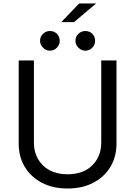

<svg xmlns="http://www.w3.org/2000/svg" viewBox="-20 -1077 781 1110"><path d="M407.7 -948.9H333.8L437.5 -1056.8H535.5ZM268.5 -784.1Q246.1 -784.1 228.9 -801.3Q211.6 -818.5 211.6 -840.9Q211.6 -865.4 228.9 -881.6Q246.1 -897.7 268.5 -897.7Q293 -897.7 309.1 -881.6Q325.3 -865.4 325.3 -840.9Q325.3 -818.5 309.1 -801.3Q293 -784.1 268.5 -784.1ZM473 -784.1Q450.6 -784.1 433.4 -801.3Q416.2 -818.5 416.2 -840.9Q416.2 -865.4 433.4 -881.6Q450.6 -897.7 473 -897.7Q497.5 -897.7 513.7 -881.6Q529.8 -865.4 529.8 -840.9Q529.8 -818.5 513.7 -801.3Q497.5 -784.1 473 -784.1ZM370.7 12.8Q285.2 12.8 221.6 -20.8Q158 -54.3 123 -112.7Q88.1 -171.2 88.1 -245.7V-727.3H176.1V-252.8Q176.1 -172.9 228 -121.3Q279.8 -69.6 370.7 -69.6Q462 -69.6 513.7 -121.3Q565.3 -172.9 565.3 -252.8V-727.3H653.4V-245.7Q653.4 -171.2 618.4 -112.7Q583.5 -54.3 519.9 -20.8Q456.3 12.8 370.7 12.8Z"/></svg>

Font: Linik Sans
Style: Regular
Weight: 400
Designer: Rasmus Andersson (font), Marc Monis (original base), Kil Hyung-jin (Pretendard portions), Cristiano Sobral (main changes
Foundry: rsms
Version: Version 3.018;May 31, 2022;FontCreator 14.0.0.2814 64-bit; t